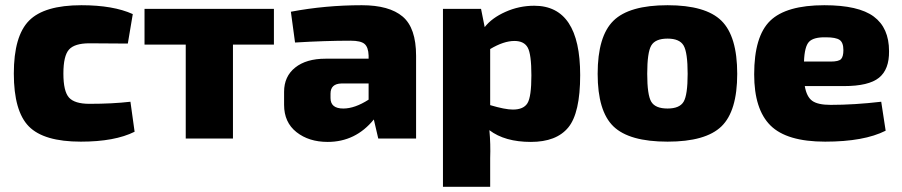

<svg xmlns="http://www.w3.org/2000/svg" viewBox="-20 -531 3457 736"><path d="M480 -141 496 -26Q420 12 290 12Q148 12 90.5 -46.5Q33 -105 33 -249Q33 -393 91.5 -452Q150 -511 292 -511Q414 -511 489 -477L470 -364L323 -365Q266 -365 244.5 -341Q223 -317 223 -249Q223 -181 244.5 -157Q266 -133 323 -133Q411 -133 480 -141Z M1030 -360H873V0H692V-360H534V-497H1030Z M1111 -368 1095 -486Q1227 -511 1367 -511Q1472 -511 1523.5 -467.5Q1575 -424 1575 -317V0H1430L1413 -73Q1343 13 1236 13Q1164 13 1116.5 -24.5Q1069 -62 1069 -129V-179Q1069 -238 1111.5 -272Q1154 -306 1228 -306H1393V-318Q1392 -350 1377.5 -362.5Q1363 -375 1324 -375Q1227 -375 1111 -368ZM1247 -172V-155Q1247 -115 1296 -115Q1340 -115 1393 -149V-211H1289Q1247 -210 1247 -172Z M1824 -497 1838 -427Q1865 -462 1917.5 -485.5Q1970 -509 2028 -509Q2204 -509 2204 -243Q2204 -98 2158.5 -42.5Q2113 13 2015 13Q1915 13 1856 -32Q1861 21 1859 76V185H1678V-497ZM1859 -343V-128Q1916 -111 1946 -111Q1987 -111 2002 -135.5Q2017 -160 2017 -242Q2017 -323 2003 -348.5Q1989 -374 1952 -374Q1911 -374 1859 -343Z M2539 -511Q2685 -511 2745.5 -451.5Q2806 -392 2806 -248Q2806 -105 2745.5 -46.5Q2685 12 2539 12Q2392 12 2331.5 -46.5Q2271 -105 2271 -248Q2271 -392 2331.5 -451.5Q2392 -511 2539 -511ZM2539 -383Q2492 -383 2476.5 -356.5Q2461 -330 2461 -248Q2461 -167 2476.5 -141Q2492 -115 2539 -115Q2585 -115 2600.5 -141Q2616 -167 2616 -248Q2616 -330 2600.5 -356.5Q2585 -383 2539 -383Z M3215 -201H3065Q3072 -160 3093.5 -144.5Q3115 -129 3164 -129Q3255 -129 3358 -141L3375 -30Q3292 12 3143 12Q2996 12 2933.5 -50Q2871 -112 2871 -246Q2871 -392 2932.5 -451.5Q2994 -511 3140 -511Q3271 -511 3329.5 -467.5Q3388 -424 3388 -335Q3389 -265 3349.5 -233Q3310 -201 3215 -201ZM3062 -295H3164Q3195 -295 3204 -304.5Q3213 -314 3213 -339Q3213 -368 3198.5 -378Q3184 -388 3146 -388Q3099 -389 3081.5 -371Q3064 -353 3062 -295Z"/></svg>

Font: Ezarion Extra Bold
Style: Regular
Weight: 800
Designer: Natanael Gama
Version: Version 1.001;PS 001.001;hotconv 1.0.70;makeotf.lib2.5.58329